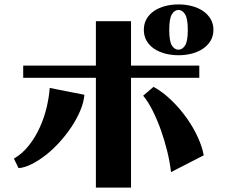

<svg xmlns="http://www.w3.org/2000/svg" viewBox="-20 -802 1040 869"><path d="M631 -667Q631 -695 643.5 -716.5Q656 -738 677.5 -752.5Q699 -767 727.5 -774.5Q756 -782 788 -782Q820 -782 848.5 -774.5Q877 -767 898.5 -752.5Q920 -738 933 -716.5Q946 -695 946 -667Q946 -639 933 -617.5Q920 -596 898.5 -581.5Q877 -567 848.5 -559.5Q820 -552 788 -552Q756 -552 727.5 -559.5Q699 -567 677.5 -581.5Q656 -596 643.5 -617.5Q631 -639 631 -667ZM746 -667Q746 -615 758 -596Q770 -577 788 -577Q805 -577 817.5 -596Q830 -615 830 -667Q830 -718 817.5 -737.5Q805 -757 788 -757Q770 -757 758 -737.5Q746 -718 746 -667ZM414 47V-450H85V-505H414V-706H573V-505H882V-450H573V47ZM675 -409Q718 -385 756.5 -347.5Q795 -310 825.5 -267Q856 -224 876 -179.5Q896 -135 902 -99L754 -23Q749 -68 737 -117Q725 -166 708.5 -212.5Q692 -259 671.5 -300Q651 -341 628 -369ZM362 -373Q359 -338 343 -300.5Q327 -263 303 -227Q279 -191 249 -158Q219 -125 187 -100Q155 -75 123 -59Q91 -43 64 -41L43 -84Q82 -107 111 -144Q140 -181 160 -225Q180 -269 191 -315.5Q202 -362 205 -404Z"/></svg>

Font: Cafe24 ClassicType
Style: Regular
Weight: 400
Designer: Cafe24 thkim, hmlim, mnelim & 4IR
Foundry: Cafe24
Version: Version 1.000